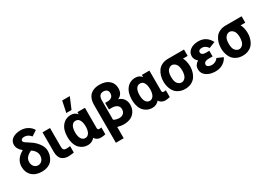

<svg xmlns="http://www.w3.org/2000/svg" viewBox="10 -2057 4780 3439"><g transform="rotate(-30 2400.0 -337.5)"><path d="M30.3 -239.3Q30.3 -398.4 199.2 -489.3Q107.4 -562.5 107.4 -649.4Q107.4 -728.5 172.9 -772.9Q238.3 -817.4 339.8 -817.4Q421.9 -817.4 487.8 -778.8Q553.7 -740.2 581.1 -683.6L473.6 -613.3Q416 -683.6 339.8 -683.6Q305.7 -683.6 287.1 -670.4Q268.6 -657.2 268.6 -637.7Q268.6 -620.1 288.6 -603Q308.6 -585.9 354 -558.1Q399.4 -530.3 425.8 -509.8Q491.2 -460 536.1 -392.6Q581.1 -325.2 581.1 -252.9Q581.1 -203.1 566.9 -158.2Q552.7 -113.3 522.5 -72.3Q492.2 -31.2 436 -6.8Q379.9 17.6 303.7 17.6Q178.7 17.6 104.5 -52.7Q30.3 -123 30.3 -239.3ZM190.4 -247.1Q190.4 -187.5 223.1 -151.4Q255.9 -115.2 303.7 -115.2Q353.5 -115.2 387.2 -153.3Q420.9 -191.4 420.9 -256.8Q420.9 -296.9 396 -336.9Q371.1 -377 325.2 -408.2Q269.5 -387.7 230 -346.7Q190.4 -305.7 190.4 -247.1Z M664.1 -182.6V-587.9H819.3V-191.4Q819.3 -121.1 885.7 -121.1Q930.7 -121.1 968.8 -127.9V6.8Q882.8 17.6 851.6 17.6Q814.5 17.6 783.2 7.8Q752 -2 724.1 -23.4Q696.3 -44.9 680.2 -85.4Q664.1 -126 664.1 -182.6Z M1008.8 -293.9Q1008.8 -439.5 1077.6 -522.5Q1146.5 -605.5 1257.8 -605.5Q1339.8 -605.5 1386.7 -543.9V-588.9H1542V-168Q1542 -150.4 1551.8 -141.1Q1561.5 -131.8 1574.2 -131.8Q1601.6 -131.8 1621.1 -136.7V4.9Q1570.3 17.6 1520.5 17.6Q1489.3 17.6 1455.6 1.5Q1421.9 -14.6 1401.4 -49.8Q1345.7 17.6 1256.8 17.6Q1209 17.6 1166.5 0.5Q1124 -16.6 1087.9 -52.2Q1051.8 -87.9 1030.3 -149.9Q1008.8 -211.9 1008.8 -293.9ZM1168.9 -293.9Q1168.9 -207 1199.2 -161.1Q1229.5 -115.2 1279.3 -115.2Q1328.1 -115.2 1357.9 -161.6Q1387.7 -208 1387.7 -293.9Q1387.7 -374 1360.8 -423.3Q1334 -472.7 1279.3 -472.7Q1226.6 -472.7 1197.8 -425.8Q1168.9 -378.9 1168.9 -293.9ZM1206.1 -674.8 1254.9 -906.2H1412.1L1314.5 -674.8Z M1709 230.5V-553.7Q1709 -614.3 1724.6 -661.6Q1740.2 -709 1765.1 -737.8Q1790 -766.6 1825.2 -785.2Q1860.4 -803.7 1896 -810.5Q1931.6 -817.4 1971.7 -817.4Q2094.7 -817.4 2166 -756.8Q2237.3 -696.3 2237.3 -592.8Q2237.3 -466.8 2132.8 -424.8Q2202.1 -404.3 2237.8 -352.1Q2273.4 -299.8 2273.4 -235.4Q2273.4 -148.4 2233.4 -89.8Q2193.4 -31.2 2133.3 -6.8Q2073.2 17.6 1997.1 17.6Q1947.3 17.6 1871.1 -2V230.5ZM1871.1 -151.4Q1922.9 -121.1 1988.3 -121.1Q2039.1 -121.1 2072.3 -151.4Q2105.5 -181.6 2105.5 -236.3Q2105.5 -291 2064.9 -319.8Q2024.4 -348.6 1961.9 -348.6H1899.4V-484.4H1950.2Q2005.9 -484.4 2036.6 -511.2Q2067.4 -538.1 2067.4 -590.8Q2067.4 -631.8 2041.5 -654.8Q2015.6 -677.7 1972.7 -677.7Q1871.1 -677.7 1871.1 -548.8Z M2341.8 -293.9Q2341.8 -439.5 2410.6 -522.5Q2479.5 -605.5 2590.8 -605.5Q2672.9 -605.5 2719.7 -543.9V-588.9H2875V-168Q2875 -150.4 2884.8 -141.1Q2894.5 -131.8 2907.2 -131.8Q2934.6 -131.8 2954.1 -136.7V4.9Q2903.3 17.6 2853.5 17.6Q2822.3 17.6 2788.6 1.5Q2754.9 -14.6 2734.4 -49.8Q2678.7 17.6 2589.8 17.6Q2542 17.6 2499.5 0.5Q2457 -16.6 2420.9 -52.2Q2384.8 -87.9 2363.3 -149.9Q2341.8 -211.9 2341.8 -293.9ZM2502 -293.9Q2502 -207 2532.2 -161.1Q2562.5 -115.2 2612.3 -115.2Q2661.1 -115.2 2690.9 -161.6Q2720.7 -208 2720.7 -293.9Q2720.7 -374 2693.8 -423.3Q2667 -472.7 2612.3 -472.7Q2559.6 -472.7 2530.8 -425.8Q2502 -378.9 2502 -293.9Z M2994.1 -293Q2994.1 -353.5 3009.8 -407.7Q3025.4 -461.9 3057.1 -507.3Q3088.9 -552.7 3144 -579.1Q3199.2 -605.5 3270.5 -605.5H3600.6V-473.6H3502.9Q3521.5 -447.3 3533.7 -394Q3545.9 -340.8 3545.9 -293Q3545.9 -253.9 3539.1 -215.3Q3532.2 -176.8 3513.7 -133.3Q3495.1 -89.8 3465.3 -57.6Q3435.5 -25.4 3385.3 -3.9Q3335 17.6 3270.5 17.6Q3207 17.6 3157.2 -2.9Q3107.4 -23.4 3077.1 -54.7Q3046.9 -85.9 3027.8 -128.4Q3008.8 -170.9 3001.5 -210.9Q2994.1 -251 2994.1 -293ZM3154.3 -293Q3154.3 -196.3 3190.4 -155.8Q3226.6 -115.2 3270.5 -115.2Q3289.1 -115.2 3307.1 -123Q3325.2 -130.9 3343.8 -149.4Q3362.3 -168 3374 -205.1Q3385.7 -242.2 3385.7 -293Q3385.7 -390.6 3349.6 -431.6Q3313.5 -472.7 3270.5 -472.7Q3226.6 -472.7 3190.4 -431.6Q3154.3 -390.6 3154.3 -293Z M3638.7 -174.8Q3638.7 -221.7 3662.1 -255.9Q3685.5 -290 3720.7 -309.6L3721.7 -310.5Q3659.2 -360.4 3659.2 -431.6Q3659.2 -508.8 3724.6 -557.1Q3790 -605.5 3894.5 -605.5Q4060.5 -605.5 4140.6 -450.2L4012.7 -399.4Q3995.1 -430.7 3963.4 -451.7Q3931.6 -472.7 3896.5 -472.7Q3818.4 -472.7 3818.4 -418.9Q3818.4 -393.6 3841.8 -376.5Q3865.2 -359.4 3904.3 -359.4H3982.4V-242.2H3904.3Q3849.6 -242.2 3824.2 -223.6Q3798.8 -205.1 3798.8 -176.8Q3798.8 -144.5 3831.1 -129.9Q3863.3 -115.2 3898.4 -115.2Q3939.5 -115.2 3974.1 -134.8Q4008.8 -154.3 4027.3 -183.6L4149.4 -130.9Q4120.1 -65.4 4053.7 -23.9Q3987.3 17.6 3897.5 17.6Q3787.1 17.6 3712.9 -33.7Q3638.7 -85 3638.7 -174.8Z M4185.5 -293Q4185.5 -353.5 4201.2 -407.7Q4216.8 -461.9 4248.5 -507.3Q4280.3 -552.7 4335.4 -579.1Q4390.6 -605.5 4461.9 -605.5H4792V-473.6H4694.3Q4712.9 -447.3 4725.1 -394Q4737.3 -340.8 4737.3 -293Q4737.3 -253.9 4730.5 -215.3Q4723.6 -176.8 4705.1 -133.3Q4686.5 -89.8 4656.7 -57.6Q4627 -25.4 4576.7 -3.9Q4526.4 17.6 4461.9 17.6Q4398.4 17.6 4348.6 -2.9Q4298.8 -23.4 4268.6 -54.7Q4238.3 -85.9 4219.2 -128.4Q4200.2 -170.9 4192.9 -210.9Q4185.5 -251 4185.5 -293ZM4345.7 -293Q4345.7 -196.3 4381.8 -155.8Q4418 -115.2 4461.9 -115.2Q4480.5 -115.2 4498.5 -123Q4516.6 -130.9 4535.2 -149.4Q4553.7 -168 4565.4 -205.1Q4577.1 -242.2 4577.1 -293Q4577.1 -390.6 4541 -431.6Q4504.9 -472.7 4461.9 -472.7Q4418 -472.7 4381.8 -431.6Q4345.7 -390.6 4345.7 -293Z"/></g></svg>

Font: Gothic A1 Black
Style: Regular
Weight: 900
Version: Version 2.50